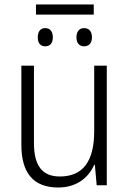

<svg xmlns="http://www.w3.org/2000/svg" viewBox="-20 -824 576 854"><path d="M397 -804H140V-759H397ZM181 -699C161 -699 148 -685 148 -658C148 -631 161 -618 181 -618C202 -618 215 -631 215 -658C215 -685 202 -699 181 -699ZM354 -699C334 -699 320 -685 320 -658C320 -631 334 -618 354 -618C375 -618 389 -631 389 -658C389 -685 375 -699 354 -699ZM455 -532H399V-241C399 -105 348 -39 246 -39C170 -39 131 -85 131 -187V-532H75V-180C75 -54 129 10 239 10C321 10 374 -34 399 -91H402L410 0H455Z"/></svg>

Font: Noto Sans SemiCondensed Light
Style: Regular
Weight: 300
Width: 4
Designer: Monotype Design Team
Foundry: Monotype Imaging Inc.
Version: Version 2.013